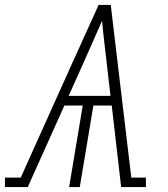

<svg xmlns="http://www.w3.org/2000/svg" viewBox="-57 -755 677 775"><path d="M-37 0V-38H27L41 -70L230 -490L341 -735H390L473 -38H532V0H432L394 -329H320L265 0H222L277 -329H203L55 0ZM220 -368H389L375 -490Q370 -535 364.5 -580.5Q359 -626 355 -671Q335 -626 315 -580.5Q295 -535 275 -490Z"/></svg>

Font: Iosevka Slab XLtEx
Style: Italic
Weight: 200
Width: 7
Italic angle: -9°
Monospace: yes
Designer: Belleve Invis
Foundry: Belleve Invis
Version: Version 11.1.0; ttfautohint (v1.8.3)